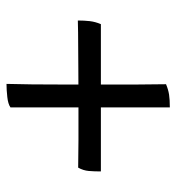

<svg xmlns="http://www.w3.org/2000/svg" viewBox="4 -548 542 590"><g transform="rotate(90 275.0 -253.0)"><path d="M237.8 -2Q238.8 -40 239.3 -81.1Q239.7 -122.1 239.7 -167Q239.7 -211.9 239.7 -258.8Q239.7 -299.8 239.7 -333.5Q239.7 -367.2 239.7 -404.1Q239.7 -440.9 238.8 -492.2Q254.9 -499 270.5 -501.5Q286.1 -503.9 310.1 -503.9V-14.2Q299.8 -6.8 277.8 -4.4Q255.9 -2 237.8 -2ZM43 -221.2Q43 -240.2 44.9 -257.6Q46.9 -274.9 54.2 -292H506.8Q506.8 -272 505.4 -254.9Q503.9 -237.8 495.1 -222.2Q445.8 -223.1 410.4 -223.1Q375 -223.1 343 -223.1Q311 -223.1 271 -223.1Q228 -223.1 189.9 -222.7Q151.9 -222.2 116 -222.2Q80.1 -222.2 43 -221.2Z"/></g></svg>

Font: Ekush
Style: Regular
Weight: 400
Designer: Jayed Ahsan Saad & S M Khalid Hossain
Foundry: Codepotro
Version: Codepotro Ekush; Version 0.600